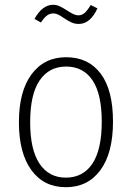

<svg xmlns="http://www.w3.org/2000/svg" viewBox="-20 -771 551 802"><path d="M452 -263Q452 -132 399.5 -60.5Q347 11 255 11Q163 11 111 -60.5Q59 -132 59 -260Q59 -390 112 -461Q165 -532 256 -532Q349 -532 400.5 -463.5Q452 -395 452 -263ZM106 -260Q106 -146 145 -87.5Q184 -29 255 -29Q327 -29 366 -87.5Q405 -146 405 -263Q405 -378 366.5 -435.5Q328 -493 256 -493Q185 -493 145.5 -435Q106 -377 106 -260ZM246 -696Q232 -706 222 -710.5Q212 -715 203 -715Q188 -715 176 -706Q164 -697 151 -677L124 -692Q157 -751 202 -751Q216 -751 229 -745Q242 -739 259 -728Q276 -717 286.5 -712Q297 -707 308 -707Q322 -707 333.5 -717Q345 -727 359 -750L387 -736Q357 -671 309 -671Q292 -671 278 -677.5Q264 -684 246 -696Z"/></svg>

Font: Fira Sans Condensed ExtraLight
Style: Regular
Weight: 275
Width: 3
Designer: Carrois Corporate & Edenspiekermann AG
Foundry: Carrois Corporate GbR & Edenspiekermann AG
Version: Version 4.203